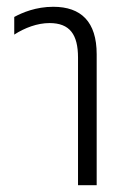

<svg xmlns="http://www.w3.org/2000/svg" viewBox="-20 -546 376 566"><path d="M210 0H265V-386C265 -482 219 -526 137 -526C86 -526 46 -509 22 -496V-444C53 -464 90 -478 126 -478C186 -478 210 -444 210 -376Z"/></svg>

Font: Noto Sans Thai UI Condensed Light
Style: Regular
Weight: 300
Width: 3
Designer: Monotype Design Team
Foundry: Monotype Imaging Inc.
Version: Version 1.901